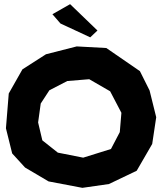

<svg xmlns="http://www.w3.org/2000/svg" viewBox="-20 -904 786 932"><path d="M234.4 -835 273.4 -790 418 -722.7 453.1 -755.9 320.3 -883.8ZM203.1 -640.6 88.9 -567.4 22.5 -450.2 8.8 -281.2 39.1 -159.2 101.6 -90.8 215.8 -23.4 379.9 7.8 508.8 -10.7 643.6 -75.2 718.8 -205.1 738.3 -335 706.1 -464.8 659.2 -558.6 496.1 -670.9 352.5 -678.7ZM413.1 -519.5 514.6 -460.9 569.3 -356.4 561.5 -262.7 518.6 -180.7 383.8 -138.7 260.7 -163.1 185.5 -222.7 165 -309.6 177.7 -401.4 219.7 -465.8 306.6 -510.7Z"/></svg>

Font: MaokenAssortedSans-Lite
Style: Lite
Weight: 400
Version: Version 1.400